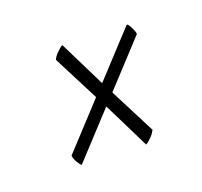

<svg xmlns="http://www.w3.org/2000/svg" viewBox="-54 -283 348 330"><g transform="rotate(-20 119.5 -118.0)"><path d="M164 -13 122 -98 48 -18Q46 -19 41 -27Q37 -35 37 -39L111 -119L68 -203Q69 -205 70.5 -207.5Q72 -210 76 -214Q83 -221 87 -223L129 -138L203 -218Q206 -218 210 -209Q214 -201 214 -197L140 -117L183 -33Q182 -32 180.5 -29Q179 -26 175 -22Q168 -15 164 -13Z"/></g></svg>

Font: Carattere
Style: Regular
Weight: 400
Designer: Robert E. Leuschke
Foundry: Robert E. Leuschke
Version: Version 1.010; ttfautohint (v1.8.3)